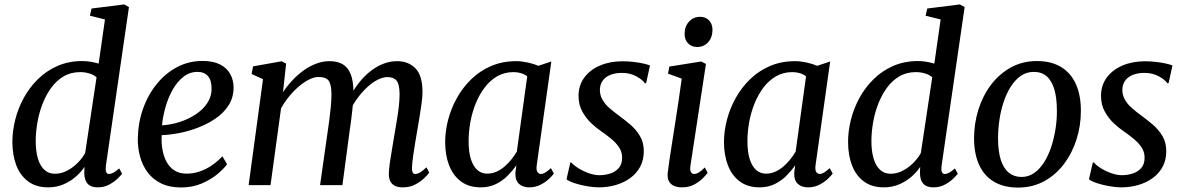

<svg xmlns="http://www.w3.org/2000/svg" viewBox="-20 -837 5348 868"><path d="M458.5 -86.5Q456.5 -68.5 460 -59.5Q463.5 -50.5 472.5 -50.5Q482 -50.5 493 -56.5Q504 -62.5 519 -75.5L532 -51.5Q526.5 -44 511.2 -29.2Q496 -14.5 473.2 -2.2Q450.5 10 421 10Q391 10 376 -6.5Q361 -23 361 -56L362 -82.5Q347.5 -60 323 -38.5Q298.5 -17 266.8 -3.5Q235 10 197.5 10Q143 10 107 -17Q71 -44 53.5 -90.2Q36 -136.5 36 -195.5Q36 -245 49 -296.5Q62 -348 87.8 -395Q113.5 -442 151.8 -479.5Q190 -517 240.2 -539Q290.5 -561 352.5 -561Q370.5 -561 390 -557.8Q409.5 -554.5 426 -549.5L454.5 -749L386.5 -766L394 -798.5L541.5 -817L563 -805ZM416.5 -487.5Q403 -499.5 383.2 -505.2Q363.5 -511 342.5 -511Q300 -511 267.2 -491.5Q234.5 -472 210.8 -439Q187 -406 171.5 -365.2Q156 -324.5 148.8 -281.5Q141.5 -238.5 141.5 -199.5Q141.5 -153 151.5 -119.8Q161.5 -86.5 181 -69Q200.5 -51.5 228 -51.5Q257.5 -51.5 284.2 -65.8Q311 -80 332.2 -101.8Q353.5 -123.5 365 -145.5Z M1006.5 -94.5Q992 -74 962.5 -49.5Q933 -25 891.2 -7.2Q849.5 10.5 799 10.5Q746 10.5 708.2 -8Q670.5 -26.5 647.2 -58Q624 -89.5 613.2 -128.8Q602.5 -168 603 -209.5Q604 -280.5 626.2 -344Q648.5 -407.5 688 -456.5Q727.5 -505.5 780.2 -533.5Q833 -561.5 895 -561.5Q943 -561.5 974 -546Q1005 -530.5 1020.2 -503.5Q1035.5 -476.5 1036 -442.5Q1036 -396.5 1013.8 -361.5Q991.5 -326.5 954.5 -301.2Q917.5 -276 874 -259.5Q830.5 -243 787.5 -235Q744.5 -227 711 -226Q709 -194 714 -163Q719 -132 732.2 -106.8Q745.5 -81.5 768 -66.8Q790.5 -52 823 -52Q853.5 -52 882 -61.5Q910.5 -71 936.8 -88.8Q963 -106.5 985.5 -130.5ZM873 -512Q837 -512 808.8 -489.5Q780.5 -467 760.2 -430.8Q740 -394.5 728 -352.2Q716 -310 712.5 -270.5Q741.5 -272 773 -280Q804.5 -288 833.8 -302.2Q863 -316.5 886.5 -336.5Q910 -356.5 923.5 -382Q937 -407.5 936.5 -437.5Q936.5 -474.5 919.8 -493.2Q903 -512 873 -512Z M1273.5 -549.5 1259.5 -420.5Q1278.5 -449 1302.2 -474.2Q1326 -499.5 1353.2 -519Q1380.5 -538.5 1410 -549.5Q1439.5 -560.5 1470 -560.5Q1506 -560.5 1529.8 -546.2Q1553.5 -532 1565.5 -501.5Q1577.5 -471 1578 -422.5Q1578 -417 1577.8 -410Q1577.5 -403 1576.8 -395.2Q1576 -387.5 1575 -379.5L1560 -395Q1578 -431 1601.5 -461.2Q1625 -491.5 1653 -513.8Q1681 -536 1711.8 -548.2Q1742.5 -560.5 1775 -560.5Q1826.5 -560.5 1858.2 -528Q1890 -495.5 1890 -421Q1890 -400.5 1886 -370.2Q1882 -340 1876.5 -307Q1871 -274 1866 -245Q1861.5 -218.5 1856.5 -189.2Q1851.5 -160 1847.8 -132Q1844 -104 1842.5 -82.5Q1842 -65.5 1845.5 -58Q1849 -50.5 1856.5 -50.5Q1867.5 -50.5 1879.2 -57.5Q1891 -64.5 1908 -80.5L1920.5 -56.5Q1914.5 -48 1898.5 -32.2Q1882.5 -16.5 1858 -3.2Q1833.5 10 1801.5 10Q1778 10 1763.8 2.2Q1749.5 -5.5 1743.5 -19.8Q1737.5 -34 1738 -53.5Q1738.5 -73 1742.5 -101.8Q1746.5 -130.5 1752.2 -162.2Q1758 -194 1762.5 -224Q1767 -252 1772.8 -285.2Q1778.5 -318.5 1782.5 -351.2Q1786.5 -384 1786.5 -411.5Q1786 -456.5 1772.8 -472.5Q1759.5 -488.5 1731 -488.5Q1710.5 -488.5 1686.8 -476.2Q1663 -464 1639 -441.8Q1615 -419.5 1593.8 -390Q1572.5 -360.5 1557.5 -325.5L1576.5 -387Q1575.5 -364.5 1572.8 -339Q1570 -313.5 1566.8 -288.2Q1563.5 -263 1560 -240.5L1528 0H1427L1458.5 -222Q1463 -251 1467.5 -284.8Q1472 -318.5 1475.2 -351.2Q1478.5 -384 1478.5 -411Q1478 -457 1465.2 -473Q1452.5 -489 1420.5 -489Q1401 -489 1378 -477.8Q1355 -466.5 1331.8 -446.8Q1308.5 -427 1287.5 -401.5Q1266.5 -376 1250.5 -347L1203 0H1104L1169 -479L1117.5 -502.5L1124 -537L1253.5 -560Z M2406.5 -90.5Q2403.5 -67.5 2410 -59Q2416.5 -50.5 2425.5 -50.5Q2434.5 -50.5 2445.2 -57Q2456 -63.5 2470.5 -77L2484 -52.5Q2479 -45 2463.8 -30Q2448.5 -15 2425 -2.5Q2401.5 10 2372.5 10Q2343.5 10 2326.2 -5.8Q2309 -21.5 2310 -55.5L2314.5 -90Q2298 -66 2275 -42.8Q2252 -19.5 2221.8 -4.8Q2191.5 10 2153.5 10Q2100 10 2064.2 -16.5Q2028.5 -43 2010.5 -89.2Q1992.5 -135.5 1992.5 -194.5Q1992.5 -244 2006 -295.8Q2019.5 -347.5 2046 -394.8Q2072.5 -442 2111.2 -479.5Q2150 -517 2201 -538.8Q2252 -560.5 2314 -560.5Q2338 -560.5 2365.5 -554.5Q2393 -548.5 2414 -539.5L2472.5 -559ZM2363.5 -492Q2351 -501.5 2335.2 -506.2Q2319.5 -511 2301.5 -511Q2261 -511 2228.5 -492.5Q2196 -474 2171.8 -442.2Q2147.5 -410.5 2131 -370Q2114.5 -329.5 2106.5 -285.2Q2098.5 -241 2098.5 -198Q2098.5 -149.5 2109 -117Q2119.5 -84.5 2138.2 -68.2Q2157 -52 2182 -52Q2204.5 -52 2224.8 -61Q2245 -70 2262 -85Q2279 -100 2292.8 -117.2Q2306.5 -134.5 2316.5 -151.5Z M2901 -461H2895Q2885.5 -476 2857 -491.8Q2828.5 -507.5 2791.5 -507.5Q2764 -507.5 2742 -499.5Q2720 -491.5 2706.8 -475.2Q2693.5 -459 2692 -434.5Q2691 -409 2702.8 -387.8Q2714.5 -366.5 2734.8 -348.8Q2755 -331 2778.5 -314Q2804.5 -295 2830.2 -273Q2856 -251 2873.2 -222Q2890.5 -193 2890.5 -153Q2890.5 -113.5 2874 -83Q2857.5 -52.5 2829.2 -32Q2801 -11.5 2764.5 -0.8Q2728 10 2687.5 10Q2662.5 10 2631.8 4.5Q2601 -1 2575.8 -9.5Q2550.5 -18 2541 -26.5L2558.5 -102.5H2563Q2574 -89.5 2595.2 -76.2Q2616.5 -63 2642 -54Q2667.5 -45 2690 -45Q2715 -45 2738.5 -52.5Q2762 -60 2777.2 -77.2Q2792.5 -94.5 2792.5 -124Q2792.5 -150.5 2778.5 -171.2Q2764.5 -192 2742.8 -209.8Q2721 -227.5 2698 -243.5Q2677 -257.5 2653.2 -279.8Q2629.5 -302 2612.5 -332.8Q2595.5 -363.5 2595.5 -403.5Q2595.5 -451.5 2621.8 -486.8Q2648 -522 2693 -541Q2738 -560 2793.5 -560Q2819.5 -560 2845 -557Q2870.5 -554 2890 -549.5Q2909.5 -545 2918.5 -541Z M3064 10Q3042.5 10 3027 3.2Q3011.5 -3.5 3004 -17.8Q2996.5 -32 2998.5 -54Q3000.5 -73 3005.5 -107Q3010.5 -141 3017.5 -185.8Q3024.5 -230.5 3032.5 -281Q3040.5 -331.5 3048 -383Q3055.5 -434.5 3062 -481.5L3000 -504L3006 -536L3150 -559L3171.5 -548L3101 -85.5Q3098.5 -67.5 3103.8 -59Q3109 -50.5 3117 -50.5Q3127.5 -50.5 3138.8 -57Q3150 -63.5 3166.5 -80L3179 -56Q3173.5 -47.5 3158 -31.8Q3142.5 -16 3118.8 -3Q3095 10 3064 10ZM3132 -624.5Q3106.5 -624.5 3090.5 -641.2Q3074.5 -658 3075 -685.5Q3075.5 -718.5 3095.5 -739.8Q3115.5 -761 3145 -761Q3170.5 -761 3185.8 -744.5Q3201 -728 3201 -702.5Q3201 -668 3181.5 -646.2Q3162 -624.5 3132 -624.5Z M3667 -90.5Q3664 -67.5 3670.5 -59Q3677 -50.5 3686 -50.5Q3695 -50.5 3705.8 -57Q3716.5 -63.5 3731 -77L3744.5 -52.5Q3739.5 -45 3724.2 -30Q3709 -15 3685.5 -2.5Q3662 10 3633 10Q3604 10 3586.8 -5.8Q3569.5 -21.5 3570.5 -55.5L3575 -90Q3558.5 -66 3535.5 -42.8Q3512.5 -19.5 3482.2 -4.8Q3452 10 3414 10Q3360.5 10 3324.8 -16.5Q3289 -43 3271 -89.2Q3253 -135.5 3253 -194.5Q3253 -244 3266.5 -295.8Q3280 -347.5 3306.5 -394.8Q3333 -442 3371.8 -479.5Q3410.5 -517 3461.5 -538.8Q3512.5 -560.5 3574.5 -560.5Q3598.5 -560.5 3626 -554.5Q3653.5 -548.5 3674.5 -539.5L3733 -559ZM3624 -492Q3611.5 -501.5 3595.8 -506.2Q3580 -511 3562 -511Q3521.5 -511 3489 -492.5Q3456.5 -474 3432.2 -442.2Q3408 -410.5 3391.5 -370Q3375 -329.5 3367 -285.2Q3359 -241 3359 -198Q3359 -149.5 3369.5 -117Q3380 -84.5 3398.8 -68.2Q3417.5 -52 3442.5 -52Q3465 -52 3485.2 -61Q3505.5 -70 3522.5 -85Q3539.5 -100 3553.2 -117.2Q3567 -134.5 3577 -151.5Z M4236.5 -86.5Q4234.5 -68.5 4238 -59.5Q4241.5 -50.5 4250.5 -50.5Q4260 -50.5 4271 -56.5Q4282 -62.5 4297 -75.5L4310 -51.5Q4304.5 -44 4289.2 -29.2Q4274 -14.5 4251.2 -2.2Q4228.5 10 4199 10Q4169 10 4154 -6.5Q4139 -23 4139 -56L4140 -82.5Q4125.5 -60 4101 -38.5Q4076.5 -17 4044.8 -3.5Q4013 10 3975.5 10Q3921 10 3885 -17Q3849 -44 3831.5 -90.2Q3814 -136.5 3814 -195.5Q3814 -245 3827 -296.5Q3840 -348 3865.8 -395Q3891.5 -442 3929.8 -479.5Q3968 -517 4018.2 -539Q4068.5 -561 4130.5 -561Q4148.5 -561 4168 -557.8Q4187.5 -554.5 4204 -549.5L4232.5 -749L4164.5 -766L4172 -798.5L4319.5 -817L4341 -805ZM4194.5 -487.5Q4181 -499.5 4161.2 -505.2Q4141.5 -511 4120.5 -511Q4078 -511 4045.2 -491.5Q4012.5 -472 3988.8 -439Q3965 -406 3949.5 -365.2Q3934 -324.5 3926.8 -281.5Q3919.5 -238.5 3919.5 -199.5Q3919.5 -153 3929.5 -119.8Q3939.5 -86.5 3959 -69Q3978.5 -51.5 4006 -51.5Q4035.5 -51.5 4062.2 -65.8Q4089 -80 4110.2 -101.8Q4131.5 -123.5 4143 -145.5Z M4667.5 -561Q4732 -561 4776.2 -534.5Q4820.5 -508 4843.5 -457.8Q4866.5 -407.5 4866.5 -336Q4866.5 -269 4846.8 -206.8Q4827 -144.5 4789.8 -95.2Q4752.5 -46 4700 -17.5Q4647.5 11 4582.5 11Q4519 11 4474.5 -15Q4430 -41 4407 -90.5Q4384 -140 4383.5 -210.5Q4383.5 -278.5 4403.2 -341.5Q4423 -404.5 4460.2 -453.8Q4497.5 -503 4550 -532Q4602.5 -561 4667.5 -561ZM4654 -512Q4620.5 -512 4594.5 -493.8Q4568.5 -475.5 4549 -444.5Q4529.5 -413.5 4516.8 -374.5Q4504 -335.5 4498 -293.5Q4492 -251.5 4492 -212.5Q4492 -153 4504.5 -114.2Q4517 -75.5 4540.8 -56.2Q4564.5 -37 4598 -37Q4630.5 -37 4656.2 -55.5Q4682 -74 4701.2 -105Q4720.5 -136 4733 -174.8Q4745.5 -213.5 4752 -255.2Q4758.5 -297 4758 -336Q4758 -394 4746.5 -433Q4735 -472 4712 -492Q4689 -512 4654 -512Z M5263 -461H5257Q5247.5 -476 5219 -491.8Q5190.5 -507.5 5153.5 -507.5Q5126 -507.5 5104 -499.5Q5082 -491.5 5068.8 -475.2Q5055.5 -459 5054 -434.5Q5053 -409 5064.8 -387.8Q5076.5 -366.5 5096.8 -348.8Q5117 -331 5140.5 -314Q5166.5 -295 5192.2 -273Q5218 -251 5235.2 -222Q5252.5 -193 5252.5 -153Q5252.5 -113.5 5236 -83Q5219.5 -52.5 5191.2 -32Q5163 -11.5 5126.5 -0.8Q5090 10 5049.5 10Q5024.5 10 4993.8 4.5Q4963 -1 4937.8 -9.5Q4912.5 -18 4903 -26.5L4920.5 -102.5H4925Q4936 -89.5 4957.2 -76.2Q4978.5 -63 5004 -54Q5029.5 -45 5052 -45Q5077 -45 5100.5 -52.5Q5124 -60 5139.2 -77.2Q5154.5 -94.5 5154.5 -124Q5154.5 -150.5 5140.5 -171.2Q5126.5 -192 5104.8 -209.8Q5083 -227.5 5060 -243.5Q5039 -257.5 5015.2 -279.8Q4991.5 -302 4974.5 -332.8Q4957.5 -363.5 4957.5 -403.5Q4957.5 -451.5 4983.8 -486.8Q5010 -522 5055 -541Q5100 -560 5155.5 -560Q5181.5 -560 5207 -557Q5232.5 -554 5252 -549.5Q5271.5 -545 5280.5 -541Z"/></svg>

Font: Merriweather 36pt
Style: Italic
Weight: 400
Italic angle: -7.8°
Version: Version 2.101